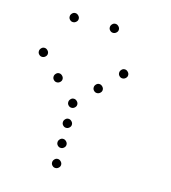

<svg xmlns="http://www.w3.org/2000/svg" viewBox="-111 -862 821 924"><g transform="rotate(15 300.0 -400.5)"><path d="M149 -773Q141 -773 134.5 -766Q128 -759 128 -751V-749Q128 -741 134.5 -734.5Q141 -728 149 -728H151Q159 -728 166 -734.5Q173 -741 173 -749V-751Q173 -759 166 -766Q159 -773 151 -773ZM349 -773Q341 -773 334.5 -766Q328 -759 328 -751V-749Q328 -741 334.5 -734.5Q341 -728 349 -728H351Q359 -728 366 -734.5Q373 -741 373 -749V-751Q373 -759 366 -766Q359 -773 351 -773ZM49 -573Q41 -573 34.5 -566Q28 -559 28 -551V-549Q28 -541 34.5 -534.5Q41 -528 49 -528H51Q59 -528 66 -534.5Q73 -541 73 -549V-551Q73 -559 66 -566Q59 -573 51 -573ZM449 -573Q441 -573 434.5 -566Q428 -559 428 -551V-549Q428 -541 434.5 -534.5Q441 -528 449 -528H451Q459 -528 466 -534.5Q473 -541 473 -549V-551Q473 -559 466 -566Q459 -573 451 -573ZM149 -473Q141 -473 134.5 -466Q128 -459 128 -451V-449Q128 -441 134.5 -434.5Q141 -428 149 -428H151Q159 -428 166 -434.5Q173 -441 173 -449V-451Q173 -459 166 -466Q159 -473 151 -473ZM349 -473Q341 -473 334.5 -466Q328 -459 328 -451V-449Q328 -441 334.5 -434.5Q341 -428 349 -428H351Q359 -428 366 -434.5Q373 -441 373 -449V-451Q373 -459 366 -466Q359 -473 351 -473ZM249 -373Q241 -373 234.5 -366Q228 -359 228 -351V-349Q228 -341 234.5 -334.5Q241 -328 249 -328H251Q259 -328 266 -334.5Q273 -341 273 -349V-351Q273 -359 266 -366Q259 -373 251 -373ZM249 -273Q241 -273 234.5 -266Q228 -259 228 -251V-249Q228 -241 234.5 -234.5Q241 -228 249 -228H251Q259 -228 266 -234.5Q273 -241 273 -249V-251Q273 -259 266 -266Q259 -273 251 -273ZM249 -173Q241 -173 234.5 -166Q228 -159 228 -151V-149Q228 -141 234.5 -134.5Q241 -128 249 -128H251Q259 -128 266 -134.5Q273 -141 273 -149V-151Q273 -159 266 -166Q259 -173 251 -173ZM249 -73Q241 -73 234.5 -66Q228 -59 228 -51V-49Q228 -41 234.5 -34.5Q241 -28 249 -28H251Q259 -28 266 -34.5Q273 -41 273 -49V-51Q273 -59 266 -66Q259 -73 251 -73Z"/></g></svg>

Font: Doto Rounded Light
Style: Regular
Weight: 300
Monospace: yes
Version: Version 1.000